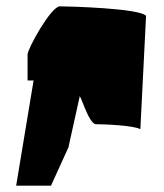

<svg xmlns="http://www.w3.org/2000/svg" viewBox="-20 -586 519 606"><path d="M31 0H141L196 -121L231 -279C231 -300 259 -194 283 -194C309 -194 405 -190 423 -178L441 -536C421 -560 195 -566 169 -566C141 -566 67 -432 67 -414V-332H86Z"/></svg>

Font: Crazy Punk
Style: Regular
Weight: 400
Version: Version 1